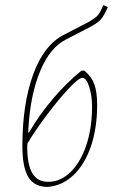

<svg xmlns="http://www.w3.org/2000/svg" viewBox="-20 -730 447 755"><path d="M92 -230 91 -209H94Q134 -278 188 -341.5Q242 -405 300 -452H312Q340 -429 351 -398.5Q362 -368 362 -317Q362 -226 337.5 -154.5Q313 -83 268.5 -41Q224 1 167 5Q115 5 91.5 -33.5Q68 -72 68 -156Q68 -320 110 -436Q152 -552 229 -592L316 -637Q349 -654 361.5 -666.5Q374 -679 386 -710L404 -702Q389 -667 375.5 -652.5Q362 -638 327 -620L238 -574Q176 -542 138 -450.5Q100 -359 92 -230ZM88 -166 87 -155Q87 -83 107 -49Q127 -15 169 -15Q218 -15 257.5 -53.5Q297 -92 319.5 -159.5Q342 -227 342 -311Q342 -355 330.5 -389.5Q319 -424 304 -424Q290 -424 250.5 -382Q211 -340 165 -279Q119 -218 88 -166Z"/></svg>

Font: Luna Sans Thin
Style: Italic
Weight: 250
Italic angle: -7°
Designer: Juan Pablo del Peral
Foundry: Huerta Tipografica
Version: Version 2.001; ttfautohint (v1.5)